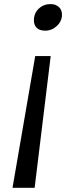

<svg xmlns="http://www.w3.org/2000/svg" viewBox="-20 -686 362 918"><path d="M145.6 212H39.8L148.4 -418H222.4ZM196.4 -539.4Q169 -539.4 155.5 -553Q142.1 -566.6 142.1 -588.2Q142.1 -623.3 165.5 -644.9Q188.9 -666.5 222 -666.5Q245.4 -666.5 260.9 -652.9Q276.3 -639.4 276.3 -616.2Q276.3 -584.9 252.2 -562.1Q228.1 -539.4 196.4 -539.4Z"/></svg>

Font: Merriweather Sans Variable Regular
Style: Italic
Weight: 300
Italic angle: -8°
Designer: Eben Sorkin
Foundry: Eben Sorkin
Version: Version 2.001